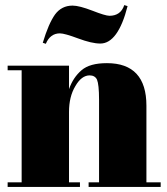

<svg xmlns="http://www.w3.org/2000/svg" viewBox="-20 -734 656 754"><path d="M10 -458C10 -458 65 -458 65 -458C65 -458 65 -18 65 -18C65 -18 10 -18 10 -18C10 -18 10 0 10 0C10 0 294 0 294 0C294 0 294 -18 294 -18C294 -18 251 -18 251 -18C251 -18 251 -294 251 -294C251 -294 251 -294 251 -294C251 -334 259 -368 276 -396C292 -424 311 -438 332 -438C332 -438 332 -438 332 -438C346 -438 356 -432 361 -421C366 -409 369 -383 369 -343C369 -343 369 -18 369 -18C369 -18 328 -18 328 -18C328 -18 328 0 328 0C328 0 611 0 611 0C611 0 611 -18 611 -18C611 -18 555 -18 555 -18C555 -18 555 -319 555 -319C555 -319 555 -319 555 -319C555 -430 503 -486 400 -486C400 -486 400 -486 400 -486C355 -486 322 -477 300 -458C278 -439 262 -415 251 -384C251 -384 251 -476 251 -476C251 -476 10 -476 10 -476C10 -476 10 -458 10 -458ZM468 -714C468 -714 468 -714 468 -714C459 -686 439 -672 410 -672C410 -672 410 -672 410 -672C399 -672 376 -679 343 -692C309 -705 283 -712 265 -712C265 -712 265 -712 265 -712C236 -712 213 -700 196 -677C179 -653 163 -616 148 -566C148 -566 160 -562 160 -562C160 -562 160 -562 160 -562C171 -589 190 -603 215 -603C215 -603 215 -603 215 -603C228 -603 252 -596 287 -583C322 -570 351 -563 374 -563C374 -563 374 -563 374 -563C420 -563 456 -612 481 -710C481 -710 468 -714 468 -714Z"/></svg>

Font: Abril Fatface Utterance
Style: Regular
Weight: 500
Designer: Veronika Burian, Jos Scaglione
Foundry: TypeTogether
Version: ""